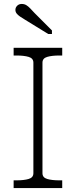

<svg xmlns="http://www.w3.org/2000/svg" viewBox="-20 -952 384 972"><path d="M149 -75V-635Q149 -657 125 -664Q101 -671 64 -671H49V-710H295V-671H280Q243 -671 219 -664Q195 -657 195 -635V-75Q195 -53 219 -46Q243 -39 280 -39H295V0H49V-39H64Q101 -39 125 -46Q149 -53 149 -75ZM155 -886Q143 -899 133 -909.5Q123 -920 113 -926Q103 -932 90 -932Q76 -932 67 -923Q58 -914 58 -902Q58 -892 64 -884Q70 -876 81 -868.5Q92 -861 107 -852L224 -780H243V-798Z"/></svg>

Font: Roboto Serif 20pt Thin
Style: Regular
Weight: 250
Version: Version 1.008